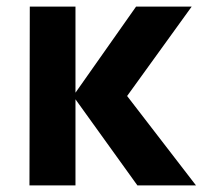

<svg xmlns="http://www.w3.org/2000/svg" viewBox="-20 -560 612 580"><path d="M208 0H69L70 -540H208V-280L391 -540H559L364 -270L572 0H395L208 -260Z"/></svg>

Font: Hauora ExtraBold
Style: Regular
Weight: 800
Designer: Wayne Shih
Foundry: WCYS
Version: Version 1.001